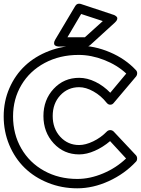

<svg xmlns="http://www.w3.org/2000/svg" viewBox="-32 -977 757 1031"><path d="M-12.2 -352.1Q-12.2 -433.1 18.6 -503.7Q49.3 -574.2 102.8 -624.3Q156.2 -674.3 231 -703.1Q305.7 -731.9 390.1 -731.9Q475.1 -731.9 558.3 -696.5Q641.6 -661.1 698.2 -600.1Q704.6 -593.3 704.6 -583.5Q704.6 -573.7 699.2 -566.9L579.1 -424.8Q576.2 -420.9 571 -417.5Q565.9 -414.1 556.9 -415Q547.9 -416 540 -425.8Q510.3 -463.4 469.7 -486.1Q429.2 -508.8 393.1 -508.8Q332.5 -508.8 291.7 -465.1Q251 -421.4 251 -354Q251 -286.6 291.7 -242.4Q332.5 -198.2 393.1 -198.2Q427.2 -198.2 468.5 -218Q509.8 -237.8 542 -271Q548.8 -277.8 559.1 -278.3Q569.3 -278.8 578.1 -271L698.2 -143.1Q704.6 -135.7 704.3 -125.2Q704.1 -114.7 698.2 -108.9Q637.2 -43.5 552.5 -4.6Q467.8 34.2 382.8 34.2Q299.3 34.2 225.8 4.6Q152.3 -24.9 100.1 -75.9Q47.9 -127 17.8 -198.7Q-12.2 -270.5 -12.2 -352.1ZM38.1 -352.1Q38.1 -256.8 82.3 -179.9Q126.5 -103 205.3 -59.6Q284.2 -16.1 382.8 -16.1Q451.2 -16.1 521.5 -45.7Q591.8 -75.2 645 -126L559.1 -219.2Q521.5 -187 477.5 -167.5Q433.6 -147.9 393.1 -147.9Q311 -147.9 256.1 -207.5Q201.2 -267.1 201.2 -354Q201.2 -440.9 256.1 -500Q311 -559.1 393.1 -559.1Q436.5 -559.1 480.7 -537.4Q524.9 -515.6 560.1 -479L646 -582Q596.7 -627.9 527.3 -655Q458 -682.1 390.1 -682.1Q289.1 -682.1 208.5 -639.2Q127.9 -596.2 83 -520.8Q38.1 -445.3 38.1 -352.1ZM265.1 -765.1 372.1 -944.8Q381.8 -960.9 400.9 -956.1L576.2 -897.9Q578.1 -897.5 580.8 -896.5Q583.5 -895.5 588.9 -891.8Q594.2 -888.2 596.7 -884Q599.1 -879.9 596.9 -872.3Q594.7 -864.7 585 -856L451.2 -733.9Q442.4 -727.1 434.1 -727.1H286.1Q284.2 -727.1 281.2 -727.1Q278.3 -727.1 272 -729Q265.6 -731 262 -734.4Q258.3 -737.8 258.3 -745.8Q258.3 -753.9 265.1 -765.1ZM330.1 -776.9H423.8L520 -863.8L403.8 -901.9Z"/></svg>

Font: Trueno ExtraBold Outline
Style: Regular
Weight: 800
Width: 6
Designer: Julieta Ulanovsky
Foundry: Julieta Ulanovsky
Version: Version 3.001b | FøM Fix